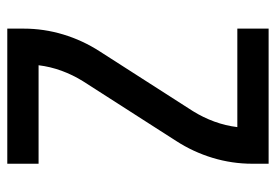

<svg xmlns="http://www.w3.org/2000/svg" viewBox="-138 -638 775 540"><g transform="rotate(90 250.0 -367.5)"><path d="M60 0V-46Q60 -103 76.5 -157.5Q93 -212 124 -260L292 -522Q310 -551 321.5 -582.5Q333 -614 337 -647H60V-735H440V-689Q440 -632 423.5 -577.5Q407 -523 376 -475L208 -213Q190 -184 178.5 -152.5Q167 -121 163 -88H440V0Z"/></g></svg>

Font: Iosevka Term Curly Semibold
Style: Regular
Weight: 600
Designer: Belleve Invis
Foundry: Belleve Invis
Version: Version 32.3.0